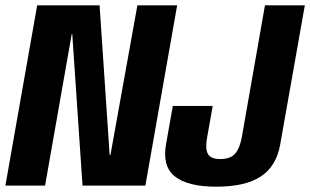

<svg xmlns="http://www.w3.org/2000/svg" viewBox="-46 -695 1161 719"><path d="M-25.8 0H122.8L222.6 -567.4H224.6L263 0H498.4L617.4 -675H468.5L367.6 -114.7H364.6L326.9 -675H93.2ZM763.9 4.1Q872.2 4.1 930.5 -34Q988.7 -72 1003.3 -154L1095.5 -675H946.2L859.6 -181.6Q851.8 -139.4 834.3 -119.4Q816.7 -99.4 779 -99.4Q741.8 -99.4 731.9 -119.9Q721.9 -140.4 729.9 -182L750.5 -298.2H601.2L576.2 -157.3Q560.4 -72.7 608.9 -34.3Q657.3 4.1 763.9 4.1Z"/></svg>

Font: Anybody Thin Condensed
Style: Italic
Weight: 100
Width: 3
Italic angle: -10°
Version: Version 1.113;gftools[0.9.25]